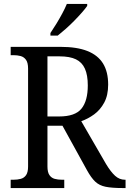

<svg xmlns="http://www.w3.org/2000/svg" viewBox="-20 -951 655 971"><path d="M34 0V-42H48Q68 -42 85 -46.5Q102 -51 112 -65.5Q122 -80 122 -109V-604Q122 -634 111.5 -648.5Q101 -663 84.5 -667.5Q68 -672 48 -672H34V-714H287Q369 -714 422 -693Q475 -672 501 -630Q527 -588 527 -523Q527 -469 507 -432Q487 -395 456 -372.5Q425 -350 391 -338L516 -122Q540 -82 562 -62Q584 -42 612 -42H615V0H601Q546 0 514 -6.5Q482 -13 461.5 -32.5Q441 -52 420 -90L296 -315H220V-109Q220 -80 230 -65.5Q240 -51 256.5 -46.5Q273 -42 294 -42H305V0ZM279 -362Q360 -362 392 -401.5Q424 -441 424 -519Q424 -571 409.5 -603.5Q395 -636 364 -651Q333 -666 281 -666H220V-362ZM235 -784Q250 -806 265.5 -831.5Q281 -857 295 -883Q309 -909 318 -931H421V-921Q412 -908 395 -888.5Q378 -869 356.5 -847Q335 -825 313 -805.5Q291 -786 272 -771H235Z"/></svg>

Font: Noto Serif SemiCondensed
Style: Regular
Weight: 400
Width: 4
Designer: Monotype Design Team
Foundry: Monotype Imaging Inc.
Version: Version 2.013